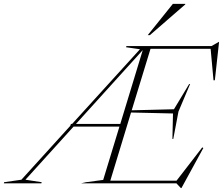

<svg xmlns="http://www.w3.org/2000/svg" viewBox="-111 -955 1161 1000"><path d="M21.5 -19 106 -6 104.5 0H-91L-89.5 -6L0.5 -19L255 -299.5L258.5 -309.5H264.5L618 -698.5L545.5 -709L547.5 -715H990.5L1028 -736.5H1030L1008 -537H1001L986 -701H673L575 -380.5L795 -386L874 -517H879L818.5 -374L791.5 -231.5H787L790 -364L571.5 -369L463.5 -14H808.5L942.5 -187.5L948 -184L834 24.5H831L808 0H310.5L337 -6L426.5 -18L511 -295.5H272ZM284.5 -309.5H515.5L632.5 -694ZM658.5 -772 789.5 -935H854V-932L669.5 -772Z"/></svg>

Font: Newsreader Display ExtraLight
Style: Italic
Weight: 275
Italic angle: -17°
Designer: Hugues Gentile
Foundry: Production Type
Version: Version 1.001